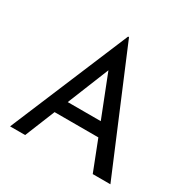

<svg xmlns="http://www.w3.org/2000/svg" viewBox="-169 -905 1037 1057"><g transform="rotate(30 350.0 -376.5)"><path d="M483.4 -190.4H205.1L127.9 0H32.2L347.7 -752.9H353.5L669.9 0H557.6ZM450.2 -274.4 346.7 -538.1 240.2 -274.4Z"/></g></svg>

Font: Josefin Sans CFJ
Style: Regular
Weight: 400
Designer: Santiago Orozco
Foundry: Typemade
Version: Version 2.000